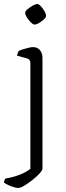

<svg xmlns="http://www.w3.org/2000/svg" viewBox="-45 -734 327 954"><path d="M46 200Q38 200 24 196Q10 192 -4 185.5Q-18 179 -25 173Q-25 166 -22.5 160.5Q-20 155 -18 153Q20 147 52 134.5Q84 122 106 105V-421Q106 -439 89 -444L40 -457Q41 -465 43.5 -471.5Q46 -478 48 -481Q61 -487 84.5 -493.5Q108 -500 118 -500Q141 -500 153.5 -485Q166 -470 166 -447V104Q166 112 151.5 128Q137 144 116 160.5Q95 177 75.5 188.5Q56 200 46 200ZM126 -612Q119 -612 108 -623Q97 -634 88.5 -647.5Q80 -661 80 -670Q80 -678 91.5 -688Q103 -698 117.5 -706Q132 -714 141 -714Q148 -714 158.5 -702.5Q169 -691 176.5 -677.5Q184 -664 184 -655Q184 -648 173.5 -638Q163 -628 149.5 -620Q136 -612 126 -612Z"/></svg>

Font: Texturina 72pt ExtraLight
Style: Regular
Weight: 200
Designer: Guillermo Torres Carreño
Foundry: Omnibus-Type
Version: Version 1.002; ttfautohint (v1.8.3)